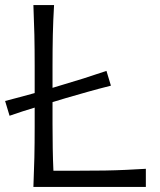

<svg xmlns="http://www.w3.org/2000/svg" viewBox="-31 -733 628 753"><path d="M100 0Q102.5 -60 103.8 -115.2Q105 -170.5 105 -236.5V-311Q81.5 -304 56.8 -296Q32 -288 6.5 -279L-11 -337Q49.5 -352.5 105 -368V-475Q105 -541 103.8 -597Q102.5 -653 100 -713H181Q177.5 -653 176.2 -597Q175 -541 175 -475V-388.5L213 -400Q252.5 -411.5 296 -425.2Q339.5 -439 386.5 -455L404 -397Q356 -385 311.8 -372.5Q267.5 -360 228 -348.5L180 -334Q177.5 -333.5 175 -332.5V-247Q175 -196 175.8 -151.8Q176.5 -107.5 178.5 -63.5H276Q334.5 -63.5 379.2 -64.2Q424 -65 462.5 -66.8Q501 -68.5 541 -71V0Z"/></svg>

Font: Commissioner Flair Light
Style: Regular
Weight: 300
Designer: Kostas Bartsokas
Foundry: Kostas Bartsokas
Version: Version 1.000; ttfautohint (v1.8.3)